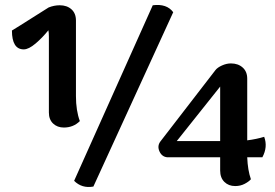

<svg xmlns="http://www.w3.org/2000/svg" viewBox="-20 -733 1102 769"><path d="M235.8 -222.2Q209.5 -222.2 192.6 -238.3Q175.8 -254.4 175.8 -282.2V-585.9Q175.8 -603 173.8 -611.8Q150.4 -582.5 122.6 -558.8Q94.7 -535.2 75.2 -535.2Q27.8 -535.2 27.8 -610.8Q29.3 -611.3 62.7 -632.3Q96.2 -653.3 132.6 -676.5Q168.9 -699.7 174.8 -703.1Q196.8 -711.9 219.2 -711.9Q248 -711.9 266.1 -695.8Q284.2 -679.7 284.2 -650.9V-348.1Q284.2 -290 299.8 -248Q273.9 -222.2 235.8 -222.2ZM276.9 -8.8 591.8 -711.9Q647.9 -719.2 673.8 -684.1L354 14.2Q308.1 22.5 276.9 -8.8ZM622.1 -166 842.8 -452.1Q850.6 -462.4 868.9 -470.7Q887.2 -479 904.8 -479Q933.6 -479 951.9 -462.6Q970.2 -446.3 970.2 -418V-170.9Q1008.3 -175.8 1038.1 -185.1Q1053.2 -144.5 1030.8 -103H970.2Q972.2 -51.3 984.9 -15.1Q976.6 -5.4 959.7 3.4Q942.9 12.2 921.9 12.2Q895.5 12.2 878.7 -4.4Q861.8 -21 861.8 -49.8V-103H650.9Q628.9 -104.5 618.9 -126.2Q608.9 -147.9 622.1 -166ZM688 -168H861.8V-386.2Z"/></svg>

Font: Arima
Style: Bold
Weight: 700
Designer: Joana Correia and Natanael Gama
Foundry: NDISCOVER
Version: Version 1.100;Glyphs 3.1.2 (3151)